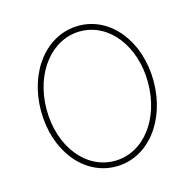

<svg xmlns="http://www.w3.org/2000/svg" viewBox="-88 -644 754 745"><g transform="rotate(-15 289.5 -271.5)"><path d="M290 11.7C418.5 11.7 515.6 -110.4 515.6 -271.5C515.6 -431.6 418 -553.7 290 -553.7C161.1 -553.7 63.5 -432.1 63.5 -271.5C63.5 -110.4 161.1 11.7 290 11.7ZM290 -10.7C173.8 -10.7 85.9 -123 85.9 -271.5C85.9 -418.5 174.8 -531.2 290 -531.2C405.3 -531.2 493.2 -418.9 493.2 -271.5C493.2 -123 405.8 -10.7 290 -10.7Z"/></g></svg>

Font: Raveo Thin
Style: Regular
Weight: 100
Designer: Jakub Foglar, Rasmus Andersson (Inter)
Foundry: Jakubfoglar.com
Version: Version 1.100;Glyphs 3.2.3 (3260)